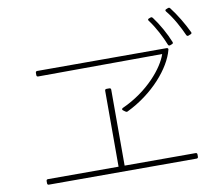

<svg xmlns="http://www.w3.org/2000/svg" viewBox="-87 -979 1174 1029"><g transform="rotate(-10 500.0 -464.0)"><path d="M962 -714C965 -709 969 -708 974 -710L986 -715C991 -717 993 -721 990 -726C968 -773 934 -830 902 -871C899 -875 895 -876 890 -874L880 -870C874 -868 873 -863 877 -858C912 -816 942 -759 962 -714ZM856 -681C858 -676 862 -674 868 -676L878 -680C884 -682 885 -686 883 -691C865 -737 832 -796 801 -837C798 -840 795 -842 791 -841L780 -837C774 -835 773 -830 777 -825C809 -783 839 -724 856 -681ZM817 -637C794 -566 702 -453 559 -389C556 -387 554 -385 554 -383C554 -381 555 -379 557 -377L569 -368C573 -365 577 -364 581 -366C724 -435 829 -556 854 -654C856 -660 852 -664 846 -664H142C136 -664 133 -661 133 -655V-643C133 -637 136 -634 142 -634C361 -635 598 -636 817 -637ZM482 -496V-83H98C92 -83 89 -80 89 -74V-62C89 -56 92 -53 98 -53H901C907 -53 910 -56 910 -62V-74C910 -80 907 -83 901 -83H515V-496C515 -502 512 -505 506 -505H491C485 -505 482 -502 482 -496Z"/></g></svg>

Font: LINE Seed JP_OTF Thin
Style: Regular
Weight: 250
Designer: LY Corporation & Fontrix & Fontworks
Version: Version 1.007